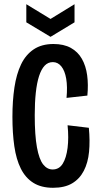

<svg xmlns="http://www.w3.org/2000/svg" viewBox="-20 -880 474 912"><path d="M232 12Q176 12 138.5 -11.5Q101 -35 79 -79Q57 -123 48 -185.5Q39 -248 39 -325Q39 -401 48.5 -464.5Q58 -528 80 -574Q102 -620 140 -645.5Q178 -671 234 -671Q283 -671 316.5 -652.5Q350 -634 369 -600.5Q388 -567 394 -522.5Q400 -478 395 -426L296 -415Q301 -468 294.5 -506Q288 -544 271.5 -564.5Q255 -585 231 -585Q208 -585 192 -568Q176 -551 165.5 -518.5Q155 -486 150 -439Q145 -392 145 -333Q145 -237 155.5 -180Q166 -123 185 -99Q204 -75 230 -75Q261 -75 278 -102.5Q295 -130 301 -177.5Q307 -225 301 -285L402 -273Q408 -211 403 -159Q398 -107 378 -68.5Q358 -30 322.5 -9Q287 12 232 12ZM105 -860 220 -790 334 -860V-774L220 -705L105 -774Z"/></svg>

Font: Bricolage Grotesque 48pt Condensed Medium
Style: Regular
Weight: 500
Width: 3
Designer: Mathieu Triay
Foundry: Atelier Triay
Version: Version 1.001;gftools[0.9.33.dev8+g029e19f]